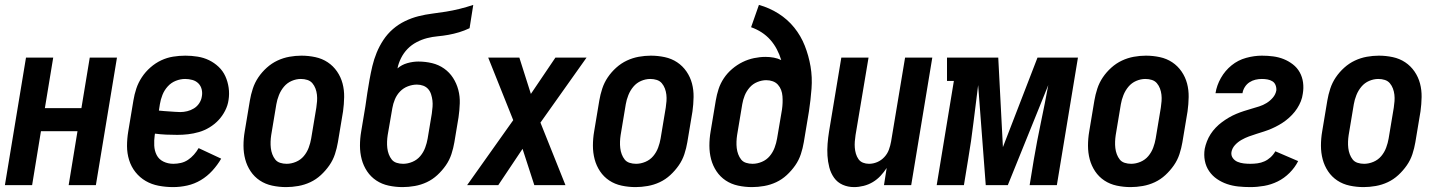

<svg xmlns="http://www.w3.org/2000/svg" viewBox="-24 -755 5863 783"><path d="M-4 0 82 -520H193L159 -314H308L342 -520H453L367 0H256L292 -220H143L107 0Z M682 8Q652 8 623 2.5Q594 -3 570 -17Q546 -31 528.5 -53Q511 -75 502.5 -102.5Q494 -130 494 -159.5Q494 -189 499 -219L520 -345Q524 -370 532 -394Q540 -418 554.5 -440Q569 -462 589.5 -480Q610 -498 633.5 -509Q657 -520 682 -524Q707 -528 732 -528Q757 -528 782 -524Q807 -520 828.5 -509.5Q850 -499 867.5 -482.5Q885 -466 895 -444Q905 -422 908.5 -397Q912 -372 908 -347Q905 -325 894 -303.5Q883 -282 867 -265Q851 -248 830.5 -235.5Q810 -223 787.5 -216.5Q765 -210 743 -207.5Q721 -205 699 -205Q676 -205 653.5 -206Q631 -207 608 -210L607 -204Q604 -183 605 -161.5Q606 -140 615 -122.5Q624 -105 642.5 -96Q661 -87 683 -87Q698 -87 713.5 -90.5Q729 -94 742.5 -103Q756 -112 767 -124.5Q778 -137 786 -151L878 -108Q863 -82 842 -59Q821 -36 795 -20.5Q769 -5 740 1.5Q711 8 682 8ZM711 -298Q725 -298 739.5 -301.5Q754 -305 767 -313Q780 -321 788.5 -334Q797 -347 799 -361Q802 -376 798.5 -390.5Q795 -405 785 -415Q775 -425 760.5 -429Q746 -433 731 -433Q712 -433 693 -425.5Q674 -418 660 -402.5Q646 -387 638.5 -368Q631 -349 628 -330L624 -304Q635 -303 646 -302Q657 -301 667.5 -300.5Q678 -300 689 -299Q700 -298 711 -298Z M1143 8Q1114 8 1086 2Q1058 -4 1035.5 -19Q1013 -34 998 -56.5Q983 -79 976 -105.5Q969 -132 969 -161Q969 -190 974 -219L995 -345Q999 -369 1007 -393.5Q1015 -418 1029.5 -439.5Q1044 -461 1064 -479Q1084 -497 1107.5 -508Q1131 -519 1156 -523.5Q1181 -528 1205 -528Q1234 -528 1262 -522Q1290 -516 1312.5 -501Q1335 -486 1350.5 -463.5Q1366 -441 1373 -414.5Q1380 -388 1379.5 -359Q1379 -330 1375 -301L1354 -175Q1350 -151 1342 -126.5Q1334 -102 1319 -80.5Q1304 -59 1284.5 -41Q1265 -23 1241.5 -12Q1218 -1 1192.5 3.5Q1167 8 1143 8ZM1145 -87Q1164 -87 1183 -95Q1202 -103 1215 -118.5Q1228 -134 1235 -153Q1242 -172 1245 -190L1266 -316Q1268 -329 1269 -342.5Q1270 -356 1268.5 -369Q1267 -382 1262.5 -394Q1258 -406 1250 -415.5Q1242 -425 1229.5 -429Q1217 -433 1203 -433Q1184 -433 1165.5 -425Q1147 -417 1134 -401.5Q1121 -386 1113.5 -367Q1106 -348 1103 -330L1082 -204Q1080 -191 1079.5 -177.5Q1079 -164 1080.5 -151Q1082 -138 1086.5 -126Q1091 -114 1098.5 -104.5Q1106 -95 1118.5 -91Q1131 -87 1145 -87Z M1618 8Q1589 8 1561 2Q1533 -4 1510.5 -19Q1488 -34 1473 -56.5Q1458 -79 1451 -105.5Q1444 -132 1444 -161Q1444 -190 1449 -219L1466 -321Q1470 -349 1474 -376Q1478 -403 1483 -430Q1488 -458 1494.5 -485.5Q1501 -513 1512 -540Q1523 -567 1539.5 -592Q1556 -617 1578.5 -636.5Q1601 -656 1628 -669Q1655 -682 1683 -689Q1711 -696 1739 -699.5Q1767 -703 1795 -707.5Q1823 -712 1851 -719Q1879 -726 1906 -735L1891 -640Q1870 -630 1848.5 -623.5Q1827 -617 1805 -613Q1783 -609 1761 -607Q1739 -605 1717.5 -599.5Q1696 -594 1675 -583Q1654 -572 1638 -555.5Q1622 -539 1611.5 -518Q1601 -497 1597 -476Q1614 -491 1637 -497.5Q1660 -504 1682 -504Q1711 -504 1738 -497.5Q1765 -491 1787 -475.5Q1809 -460 1823.5 -437.5Q1838 -415 1845 -388.5Q1852 -362 1851 -333.5Q1850 -305 1846 -277L1829 -175Q1825 -151 1817 -126.5Q1809 -102 1794 -80.5Q1779 -59 1759.5 -41Q1740 -23 1716.5 -12Q1693 -1 1667.5 3.5Q1642 8 1618 8ZM1620 -87Q1639 -87 1658 -95Q1677 -103 1690 -118.5Q1703 -134 1710 -153Q1717 -172 1720 -190L1737 -292Q1739 -306 1740 -319.5Q1741 -333 1739.5 -345.5Q1738 -358 1734 -370.5Q1730 -383 1722 -392Q1714 -401 1702 -405.5Q1690 -410 1676 -410Q1658 -410 1639.5 -403Q1621 -396 1607.5 -382Q1594 -368 1586.5 -350Q1579 -332 1576 -314L1557 -204Q1555 -191 1554.5 -177.5Q1554 -164 1555.5 -151Q1557 -138 1561.5 -126Q1566 -114 1573.5 -104.5Q1581 -95 1593.5 -91Q1606 -87 1620 -87Z M1881 0 2069 -265 1967 -520H2094L2141 -372L2241 -520H2368L2180 -255L2282 0H2155L2107 -148L2008 0Z M2568 8Q2539 8 2511 2Q2483 -4 2460.5 -19Q2438 -34 2423 -56.5Q2408 -79 2401 -105.5Q2394 -132 2394 -161Q2394 -190 2399 -219L2420 -345Q2424 -369 2432 -393.5Q2440 -418 2454.5 -439.5Q2469 -461 2489 -479Q2509 -497 2532.5 -508Q2556 -519 2581 -523.5Q2606 -528 2630 -528Q2659 -528 2687 -522Q2715 -516 2737.5 -501Q2760 -486 2775.5 -463.5Q2791 -441 2798 -414.5Q2805 -388 2804.5 -359Q2804 -330 2800 -301L2779 -175Q2775 -151 2767 -126.5Q2759 -102 2744 -80.5Q2729 -59 2709.5 -41Q2690 -23 2666.5 -12Q2643 -1 2617.5 3.5Q2592 8 2568 8ZM2570 -87Q2589 -87 2608 -95Q2627 -103 2640 -118.5Q2653 -134 2660 -153Q2667 -172 2670 -190L2691 -316Q2693 -329 2694 -342.5Q2695 -356 2693.5 -369Q2692 -382 2687.5 -394Q2683 -406 2675 -415.5Q2667 -425 2654.5 -429Q2642 -433 2628 -433Q2609 -433 2590.5 -425Q2572 -417 2559 -401.5Q2546 -386 2538.5 -367Q2531 -348 2528 -330L2507 -204Q2505 -191 2504.5 -177.5Q2504 -164 2505.5 -151Q2507 -138 2511.5 -126Q2516 -114 2523.5 -104.5Q2531 -95 2543.5 -91Q2556 -87 2570 -87Z M3043 8Q3014 8 2986 2Q2958 -4 2935.5 -19Q2913 -34 2898 -56.5Q2883 -79 2876 -105.5Q2869 -132 2869 -161Q2869 -190 2874 -219L2895 -345Q2899 -369 2906.5 -392Q2914 -415 2928 -436Q2942 -457 2962 -474Q2982 -491 3004.5 -502Q3027 -513 3051 -518Q3075 -523 3098 -523Q3115 -523 3131.5 -520Q3148 -517 3162 -510Q3155 -533 3144 -554Q3133 -575 3117.5 -592.5Q3102 -610 3082 -623Q3062 -636 3039 -644L3071 -735Q3114 -723 3151 -699.5Q3188 -676 3215 -642.5Q3242 -609 3258 -568.5Q3274 -528 3281.5 -484Q3289 -440 3285.5 -393.5Q3282 -347 3275 -301L3254 -175Q3250 -151 3242 -126.5Q3234 -102 3219 -80.5Q3204 -59 3184.5 -41Q3165 -23 3141.5 -12Q3118 -1 3092.5 3.5Q3067 8 3043 8ZM3045 -87Q3064 -87 3083 -95Q3102 -103 3115 -118.5Q3128 -134 3135 -153Q3142 -172 3145 -190L3165 -308Q3167 -322 3167.5 -335.5Q3168 -349 3167 -362.5Q3166 -376 3161.5 -388Q3157 -400 3148.5 -409.5Q3140 -419 3127.5 -423.5Q3115 -428 3101 -428Q3083 -428 3064.5 -420.5Q3046 -413 3033 -398Q3020 -383 3013 -365.5Q3006 -348 3003 -330L2982 -204Q2980 -191 2979.5 -177.5Q2979 -164 2980.5 -151Q2982 -138 2986.5 -126Q2991 -114 2998.5 -104.5Q3006 -95 3018.5 -91Q3031 -87 3045 -87Z M3459 8Q3434 8 3412.5 -1.5Q3391 -11 3377.5 -30Q3364 -49 3358 -72.5Q3352 -96 3350.5 -120Q3349 -144 3351 -169Q3353 -194 3357 -219L3407 -520H3518L3465 -204Q3463 -191 3462 -178Q3461 -165 3462 -152.5Q3463 -140 3466.5 -128Q3470 -116 3477 -106Q3484 -96 3495.5 -91.5Q3507 -87 3520 -87Q3537 -87 3553.5 -94Q3570 -101 3582.5 -114.5Q3595 -128 3601 -144.5Q3607 -161 3610 -178L3667 -520H3778L3692 0H3581L3592 -70Q3581 -53 3567 -38Q3553 -23 3535.5 -12.5Q3518 -2 3498 3Q3478 8 3459 8Z M3796 0 3866 -425H3838V-520H4047L4066 -155L4207 -520H4372L4286 0H4175L4192 -104Q4205 -180 4221 -256Q4237 -332 4251 -408L4086 0H3996L3965 -408Q3955 -332 3946 -256Q3937 -180 3924 -104L3907 0Z M4587 8Q4558 8 4530 2Q4502 -4 4479.5 -19Q4457 -34 4442 -56.5Q4427 -79 4420 -105.5Q4413 -132 4413 -161Q4413 -190 4418 -219L4439 -345Q4443 -369 4451 -393.5Q4459 -418 4473.5 -439.5Q4488 -461 4508 -479Q4528 -497 4551.5 -508Q4575 -519 4600 -523.5Q4625 -528 4649 -528Q4678 -528 4706 -522Q4734 -516 4756.5 -501Q4779 -486 4794.5 -463.5Q4810 -441 4817 -414.5Q4824 -388 4823.5 -359Q4823 -330 4819 -301L4798 -175Q4794 -151 4786 -126.5Q4778 -102 4763 -80.5Q4748 -59 4728.5 -41Q4709 -23 4685.5 -12Q4662 -1 4636.5 3.5Q4611 8 4587 8ZM4589 -87Q4608 -87 4627 -95Q4646 -103 4659 -118.5Q4672 -134 4679 -153Q4686 -172 4689 -190L4710 -316Q4712 -329 4713 -342.5Q4714 -356 4712.5 -369Q4711 -382 4706.5 -394Q4702 -406 4694 -415.5Q4686 -425 4673.5 -429Q4661 -433 4647 -433Q4628 -433 4609.5 -425Q4591 -417 4578 -401.5Q4565 -386 4557.5 -367Q4550 -348 4547 -330L4526 -204Q4524 -191 4523.5 -177.5Q4523 -164 4524.5 -151Q4526 -138 4530.5 -126Q4535 -114 4542.5 -104.5Q4550 -95 4562.5 -91Q4575 -87 4589 -87Z M5075 8Q5050 8 5026 5.5Q5002 3 4980 -4.5Q4958 -12 4939 -25Q4920 -38 4907 -57Q4894 -76 4889.5 -99.5Q4885 -123 4889 -148Q4892 -163 4898 -178.5Q4904 -194 4913 -208Q4922 -222 4934 -234.5Q4946 -247 4959.5 -257Q4973 -267 4987.5 -275.5Q5002 -284 5017.5 -290.5Q5033 -297 5048.5 -302Q5064 -307 5079.5 -311.5Q5095 -316 5111 -321Q5127 -326 5141.5 -335Q5156 -344 5167 -357Q5178 -370 5181 -386Q5182 -397 5178 -407.5Q5174 -418 5165 -423.5Q5156 -429 5145 -431Q5134 -433 5122 -433Q5109 -433 5096 -430Q5083 -427 5071.5 -419.5Q5060 -412 5052.5 -400Q5045 -388 5043 -375H4933Q4938 -407 4955 -437Q4972 -467 4998.5 -488.5Q5025 -510 5058 -519Q5091 -528 5122 -528Q5146 -528 5168.5 -525Q5191 -522 5211 -514Q5231 -506 5248.5 -492.5Q5266 -479 5276.5 -460Q5287 -441 5290 -418.5Q5293 -396 5289 -373Q5287 -357 5281 -342Q5275 -327 5266 -313Q5257 -299 5245 -286.5Q5233 -274 5220 -264Q5207 -254 5192 -245.5Q5177 -237 5162 -230.5Q5147 -224 5131.5 -219Q5116 -214 5100 -209Q5084 -204 5069 -198.5Q5054 -193 5039 -184.5Q5024 -176 5012.5 -163.5Q5001 -151 4998 -135Q4996 -121 5003.5 -110.5Q5011 -100 5023 -95Q5035 -90 5048.5 -88.5Q5062 -87 5075 -87Q5090 -87 5104.5 -89Q5119 -91 5132.5 -97Q5146 -103 5157.5 -113.5Q5169 -124 5177 -138L5270 -98Q5257 -72 5235 -50Q5213 -28 5186.5 -15Q5160 -2 5131.5 3Q5103 8 5075 8Z M5537 8Q5508 8 5480 2Q5452 -4 5429.5 -19Q5407 -34 5392 -56.5Q5377 -79 5370 -105.5Q5363 -132 5363 -161Q5363 -190 5368 -219L5389 -345Q5393 -369 5401 -393.5Q5409 -418 5423.5 -439.5Q5438 -461 5458 -479Q5478 -497 5501.5 -508Q5525 -519 5550 -523.5Q5575 -528 5599 -528Q5628 -528 5656 -522Q5684 -516 5706.5 -501Q5729 -486 5744.5 -463.5Q5760 -441 5767 -414.5Q5774 -388 5773.5 -359Q5773 -330 5769 -301L5748 -175Q5744 -151 5736 -126.5Q5728 -102 5713 -80.5Q5698 -59 5678.5 -41Q5659 -23 5635.5 -12Q5612 -1 5586.5 3.5Q5561 8 5537 8ZM5539 -87Q5558 -87 5577 -95Q5596 -103 5609 -118.5Q5622 -134 5629 -153Q5636 -172 5639 -190L5660 -316Q5662 -329 5663 -342.5Q5664 -356 5662.5 -369Q5661 -382 5656.5 -394Q5652 -406 5644 -415.5Q5636 -425 5623.5 -429Q5611 -433 5597 -433Q5578 -433 5559.5 -425Q5541 -417 5528 -401.5Q5515 -386 5507.5 -367Q5500 -348 5497 -330L5476 -204Q5474 -191 5473.5 -177.5Q5473 -164 5474.5 -151Q5476 -138 5480.5 -126Q5485 -114 5492.5 -104.5Q5500 -95 5512.5 -91Q5525 -87 5539 -87Z"/></svg>

Font: Iosevka QP
Style: Bold Italic
Weight: 700
Italic angle: -9°
Designer: Belleve Invis
Foundry: Belleve Invis
Version: Version 20.0.0; ttfautohint (v1.8.4)